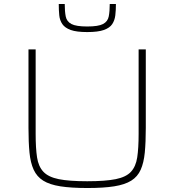

<svg xmlns="http://www.w3.org/2000/svg" viewBox="-20 -936 875 964"><path d="M419 8Q337 8 283 -0.5Q229 -9 197 -29Q165 -49 149 -84Q133 -119 128 -170.5Q123 -222 123 -294V-688H159V-264Q159 -192 166 -146Q173 -100 198 -73.5Q223 -47 275 -36.5Q327 -26 418 -26Q509 -26 561 -36.5Q613 -47 637.5 -73.5Q662 -100 669 -146Q676 -192 676 -264V-688H712V-294Q712 -222 707 -170.5Q702 -119 686.5 -84Q671 -49 639 -29Q607 -9 553.5 -0.5Q500 8 419 8ZM418 -775Q364 -775 335 -785.5Q306 -796 293 -815Q280 -834 277.5 -859.5Q275 -885 275 -916H305Q305 -879 310 -853.5Q315 -828 338.5 -815.5Q362 -803 418 -803Q474 -803 497.5 -815.5Q521 -828 526 -853.5Q531 -879 531 -916H562Q562 -885 559 -859.5Q556 -834 543.5 -815Q531 -796 501.5 -785.5Q472 -775 418 -775Z"/></svg>

Font: Saira Expanded Thin
Style: Regular
Weight: 250
Width: 7
Designer: Hector Gatti with collaboration of the Omnibus-Type team
Foundry: Omnibus-Type
Version: Version 1.101